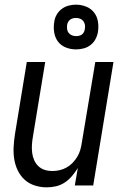

<svg xmlns="http://www.w3.org/2000/svg" viewBox="-20 -796 540 824"><path d="M180 8Q154 8 129 0Q104 -8 85.5 -25Q67 -42 56 -65Q45 -88 41 -113.5Q37 -139 38.5 -166Q40 -193 44 -219L95 -530H174L121 -208Q118 -191 117 -174Q116 -157 118 -140.5Q120 -124 126.5 -109Q133 -94 144.5 -83Q156 -72 171.5 -67Q187 -62 204 -62Q220 -62 235.5 -65.5Q251 -69 265.5 -77Q280 -85 291.5 -97Q303 -109 311.5 -123Q320 -137 324.5 -152.5Q329 -168 331 -183L389 -530H467L380 0H301L314 -75Q303 -57 289 -40.5Q275 -24 257.5 -12.5Q240 -1 220 3.5Q200 8 180 8ZM306 -584Q283 -584 262 -592.5Q241 -601 228.5 -618Q216 -635 212.5 -657.5Q209 -680 213 -703Q215 -719 223.5 -733.5Q232 -748 245.5 -758Q259 -768 275 -772Q291 -776 306 -776Q329 -776 350 -767.5Q371 -759 384 -742Q397 -725 400.5 -702.5Q404 -680 400 -657Q397 -641 389 -626.5Q381 -612 367.5 -602Q354 -592 338 -588Q322 -584 306 -584ZM306 -641Q313 -641 319.5 -642.5Q326 -644 331.5 -648Q337 -652 340 -658Q343 -664 344 -671Q346 -680 344.5 -689Q343 -698 338 -705Q333 -712 324.5 -715.5Q316 -719 306 -719Q300 -719 293.5 -717.5Q287 -716 281.5 -712Q276 -708 272.5 -702Q269 -696 268 -689Q267 -680 268 -671Q269 -662 274.5 -655Q280 -648 288.5 -644.5Q297 -641 306 -641Z"/></svg>

Font: Iosevka Curly Oblique
Style: Regular
Weight: 400
Italic angle: -9°
Monospace: yes
Designer: Belleve Invis
Foundry: Belleve Invis
Version: Version 11.1.0; ttfautohint (v1.8.3)